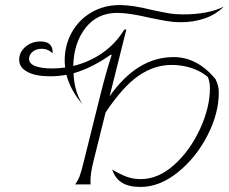

<svg xmlns="http://www.w3.org/2000/svg" viewBox="-20 -730 906 760"><path d="M833 -417Q840 -402 843 -390.5Q846 -379 846 -363Q846 -281 801 -193.5Q756 -106 684 -48Q612 10 536 10Q491 10 463.5 -6.5Q436 -23 424 -59Q457 -39 482.5 -30Q508 -21 537 -21Q607 -21 670 -78Q733 -135 772 -220Q811 -305 811 -381Q811 -404 803 -425Q776 -448 738.5 -460.5Q701 -473 659 -473Q591 -473 529 -430.5Q467 -388 398 -285L350 -92Q338 -44 338 -13Q338 -3 339 0H277Q288 -14 295 -32Q302 -50 312 -92L378 -357Q401 -449 422 -512L419 -514Q344 -461 271 -440Q274 -368 306 -318Q259 -372 243 -434Q211 -428 179 -428Q121 -428 88.5 -445.5Q56 -463 56 -493Q56 -524 81 -545Q106 -566 140 -566Q165 -566 177.5 -554Q190 -542 188 -519Q170 -537 145 -537Q124 -537 109.5 -525.5Q95 -514 95 -497Q95 -478 119.5 -468.5Q144 -459 187 -459Q215 -459 238 -463Q236 -479 236 -489Q236 -551 264 -601.5Q292 -652 342 -681Q392 -710 454 -710Q504 -710 580 -691Q621 -682 647.5 -677.5Q674 -673 703 -673Q806 -673 866 -704Q834 -672 790 -657Q746 -642 695 -642Q668 -642 641 -646.5Q614 -651 571 -660Q491 -679 444 -679Q365 -679 318.5 -619.5Q272 -560 270 -469Q333 -484 385.5 -520.5Q438 -557 472 -613H480L414 -349Q523 -504 667 -504Q761 -504 833 -417Z"/></svg>

Font: Srisakdi
Style: Regular
Weight: 400
Designer: Cadson Demak Co.,Ltd.
Foundry: Cadson Demak Co.,Ltd.
Version: Version 1.000